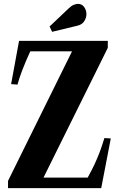

<svg xmlns="http://www.w3.org/2000/svg" viewBox="-20 -973 618 993"><path d="M21.5 0V-37.5L352.5 -707.5H136.5Q112.5 -655 95.5 -610.8Q78.5 -566.5 70.5 -535.5L37.5 -538L78.5 -761.5H537.5V-725.5L205 -54.5H433.5Q454 -91.5 468.8 -123Q483.5 -154.5 495.8 -187Q508 -219.5 520 -259L553 -257L503.5 0ZM249.5 -808.5 236.5 -836 335 -929.5Q348.5 -942.5 361 -947.8Q373.5 -953 383 -953Q403.5 -953 415.2 -936.8Q427 -920.5 427 -900Q427 -881.5 416 -863.8Q405 -846 380 -840Z"/></svg>

Font: Libre Caslon Condensed
Style: Bold
Weight: 700
Designer: Pablo Impallari, Rodrigo Fuenzalida, Katja Schimmel, Ertekin Erdin
Foundry: Pablo Impallari, Rodrigo Fuenzalida
Version: Version 2.000; ttfautohint (v1.8.4.7-5d5b);gftools[0.9.33]